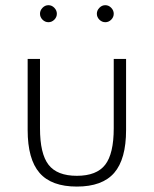

<svg xmlns="http://www.w3.org/2000/svg" viewBox="-20 -687 578 722"><path d="M84 -198.2V-465.3H130.4V-204.6Q130.4 -108.9 162.6 -67.4Q194.8 -25.9 269 -25.9Q343.3 -25.9 375.5 -67.4Q407.7 -108.9 407.7 -204.6V-465.3H454.1V-198.2Q454.1 -88.4 409.4 -36.9Q364.7 14.6 269 14.6Q173.3 14.6 128.7 -36.9Q84 -88.4 84 -198.2ZM398.2 -613Q388.7 -603.5 376 -603.5Q363.3 -603.5 353.8 -613Q344.2 -622.6 344.2 -635.3Q344.2 -647.9 353.8 -657.7Q363.3 -667.5 376 -667.5Q388.7 -667.5 398.2 -657.7Q407.7 -647.9 407.7 -635.3Q407.7 -622.6 398.2 -613ZM139.9 -613Q130.4 -622.6 130.4 -635.3Q130.4 -647.9 139.9 -657.7Q149.4 -667.5 162.1 -667.5Q174.8 -667.5 184.3 -657.7Q193.8 -647.9 193.8 -635.3Q193.8 -622.6 184.3 -613Q174.8 -603.5 162.1 -603.5Q149.4 -603.5 139.9 -613Z"/></svg>

Font: Spartan MB Light
Style: Regular
Weight: 300
Designer: Matt Bailey, Mirko Velimirovic
Foundry: Matt Bailey
Version: Version 1.005